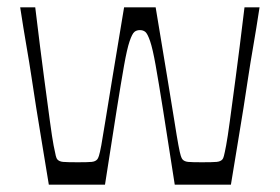

<svg xmlns="http://www.w3.org/2000/svg" viewBox="-20 -503 762 523"><path d="M113 0Q102 -68 93.5 -118.5Q85 -169 78.5 -210.5Q72 -252 66 -292Q60 -332 52 -378Q44 -424 35 -483H76Q90 -367 100 -292Q110 -217 116 -172.5Q122 -128 126 -107Q130 -86 132 -78.5Q134 -71 136 -69Q141 -63 152 -62Q163 -61 192 -61Q219 -61 229.5 -62Q240 -63 245 -69Q247 -71 249.5 -78.5Q252 -86 256 -107.5Q260 -129 267 -173.5Q274 -218 286.5 -293Q299 -368 318 -483H404Q423 -368 435.5 -293Q448 -218 455 -173.5Q462 -129 466 -107.5Q470 -86 472.5 -78.5Q475 -71 477 -69Q482 -63 492.5 -62Q503 -61 530 -61Q559 -61 570 -62Q581 -63 586 -69Q588 -71 590 -78.5Q592 -86 596 -107Q600 -128 606 -172.5Q612 -217 622 -292Q632 -367 646 -483H687Q678 -424 670 -378Q662 -332 656 -292Q650 -252 643.5 -210.5Q637 -169 628.5 -118.5Q620 -68 609 0H456Q437 -123 424.5 -201.5Q412 -280 404 -325Q396 -370 389 -390.5Q382 -411 376 -416Q370 -421 361 -421Q352 -421 346 -416Q340 -411 333 -390.5Q326 -370 318 -325Q310 -280 297.5 -201.5Q285 -123 266 0Z"/></svg>

Font: Ojuju
Style: Regular
Weight: 400
Designer: Chisaokwu Joboson, Mirko Velimirovic
Foundry: Udi Foundry
Version: Version 1.000